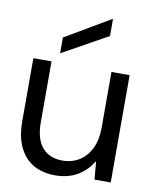

<svg xmlns="http://www.w3.org/2000/svg" viewBox="-84 -798 701 874"><g transform="rotate(10 266.5 -361.0)"><path d="M231 12Q174 12 131.5 -11.5Q89 -35 65 -83.5Q41 -132 41 -206V-496H125V-215Q125 -138 158 -99Q191 -60 252 -60Q295 -60 329 -81Q363 -102 382.5 -142Q402 -182 402 -239V-496H486V0H411L404 -81H401Q376 -39 333 -13.5Q290 12 231 12ZM157 -539V-612L364 -734H367V-656Z"/></g></svg>

Font: DM Sans 36pt
Style: Regular
Weight: 400
Designer: Colophon Foundry, Jonny Pinhorn
Foundry: Colophon Foundry
Version: Version 4.004;gftools[0.9.30]